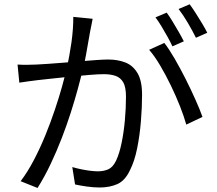

<svg xmlns="http://www.w3.org/2000/svg" viewBox="-20 -867 1040 921"><path d="M424.4 -776.9Q421.9 -763.4 418.8 -747.9Q415.7 -732.3 412.6 -717.4Q409.4 -699.8 404 -668.8Q398.6 -637.8 392.4 -603.3Q386.2 -568.8 378.7 -537.3Q368.1 -494.9 353.5 -441.4Q339 -387.9 319.7 -327.5Q300.4 -267.1 276.3 -204.7Q252.2 -142.3 223.3 -81.2Q194.4 -20 160.1 34.7L79 2.2Q113.2 -43.1 143 -100.3Q172.9 -157.5 197.9 -218.9Q222.9 -280.2 243 -340.1Q263.2 -400 277.5 -451.4Q291.8 -502.8 299.8 -539.6Q313.8 -599.4 322.8 -664Q331.8 -728.7 331.6 -786.1ZM768.2 -661.1Q791.8 -630.7 818.2 -585Q844.6 -539.2 870.5 -488Q896.3 -436.7 917.6 -388.8Q939 -341 951.2 -306.2L873.6 -269.3Q862.8 -307.9 843.6 -356.8Q824.3 -405.8 799.8 -456.5Q775.2 -507.3 748.5 -552.5Q721.8 -597.8 695.4 -628.1ZM64.2 -557.3Q87.7 -555.9 108.8 -556.1Q129.8 -556.3 153.7 -557.3Q176.3 -558.3 211.6 -560.8Q246.9 -563.3 288 -566.6Q329.2 -569.9 369.9 -573.4Q410.6 -576.9 444.9 -579.2Q479.2 -581.5 499.2 -581.5Q544.4 -581.5 580.8 -567.5Q617.2 -553.5 639.3 -516.7Q661.5 -480 661.5 -412.3Q661.5 -353 655.9 -284.8Q650.3 -216.5 637.7 -154.6Q625.1 -92.8 603.7 -51.2Q580.5 -0.9 543.5 15.8Q506.5 32.4 457.7 32.4Q429.3 32.4 396.6 27.8Q364 23.2 340 17.8L326.8 -65.6Q348.2 -59.4 371.1 -54.7Q394 -50 414.8 -47.6Q435.6 -45.2 449.4 -45.2Q477.1 -45.2 499.3 -54.8Q521.4 -64.4 536.9 -96.6Q553 -130.8 563.4 -181.9Q573.9 -233 579.1 -291Q584.3 -349 584.3 -403Q584.3 -449.1 571.3 -471.9Q558.2 -494.7 534.4 -503Q510.5 -511.2 478.3 -511.2Q453 -511.2 409.9 -507.7Q366.8 -504.2 318.1 -499.4Q269.4 -494.6 227.6 -489.9Q185.8 -485.2 162.8 -482.8Q145.5 -480.6 118.8 -477.2Q92.2 -473.7 72.7 -470.5ZM779.6 -806.4Q792.6 -789 807.4 -764.5Q822.2 -739.9 836.9 -714.6Q851.6 -689.3 861.8 -668.8L807.1 -644.7Q797.7 -665.1 783.8 -690.2Q769.9 -715.3 754.8 -740.3Q739.8 -765.3 725.8 -783.7ZM889.8 -846.5Q903.4 -828.1 919.3 -803.2Q935.2 -778.3 950.1 -753.5Q965 -728.7 974.2 -709.9L919.9 -685.8Q903.7 -718.6 881.1 -757.2Q858.4 -795.8 836.6 -823.8Z"/></svg>

Font: Noto Sans JP
Style: Regular
Weight: 100
Designer: Ryoko NISHIZUKA 西塚涼子 (kana, bopomofo & ideographs); Paul D. Hunt (Latin, Greek & Cyrillic); Sandoll Communications 산돌커뮤니
Foundry: Adobe
Version: Version 2.004;hotconv 1.0.118;makeotfexe 2.5.65603